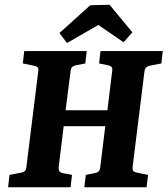

<svg xmlns="http://www.w3.org/2000/svg" viewBox="-20 -788 705 808"><path d="M14 0 20 -52 67 -61Q78 -63 84 -68Q90 -73 91 -85L141 -488Q143 -501 137.5 -505.5Q132 -510 120 -512L76 -521L82 -573H345L339 -521L303 -514Q293 -512 286 -508Q279 -504 277 -488L256 -324H432L452 -488Q454 -500 450 -505.5Q446 -511 432 -514L397 -521L403 -573H665L659 -521L612 -512Q602 -510 596 -505Q590 -500 588 -488L538 -85Q537 -72 542 -67.5Q547 -63 559 -61L603 -52L597 0H335L341 -52L376 -59Q389 -61 395 -66.5Q401 -72 402 -85L423 -257H248L227 -85Q226 -72 230.5 -66.5Q235 -61 247 -59L283 -52L277 0ZM230 -649 360 -766 441 -768 537 -652 500 -610 394 -683 262 -607Z"/></svg>

Font: Yrsa
Style: Bold Italic
Weight: 700
Italic angle: -7.10001°
Version: Version 2.004